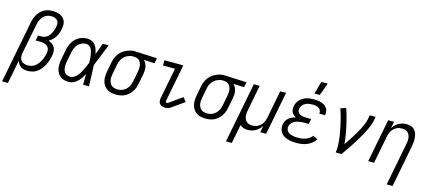

<svg xmlns="http://www.w3.org/2000/svg" viewBox="-93 -1416 5108 2278"><g transform="rotate(15 2461.5 -277.0)"><path d="M-27 210 122 -557Q127 -582 136 -607Q145 -632 159 -655Q173 -678 193 -697.5Q213 -717 237 -730Q261 -743 287 -747.5Q313 -752 338 -752Q363 -752 386.5 -748Q410 -744 431.5 -734Q453 -724 469 -708Q485 -692 493.5 -670.5Q502 -649 502 -624Q502 -599 497 -574Q493 -549 484 -523.5Q475 -498 460.5 -475Q446 -452 425.5 -432Q405 -412 380 -399Q406 -391 426.5 -376Q447 -361 459 -339Q471 -317 472 -289.5Q473 -262 467 -234Q462 -205 452 -176Q442 -147 428 -119.5Q414 -92 394 -67Q374 -42 348.5 -23Q323 -4 292.5 4Q262 12 233 12Q210 12 188 7Q166 2 148.5 -10Q131 -22 119 -40Q107 -58 101 -79L45 210ZM218 -52Q241 -52 264 -58.5Q287 -65 307 -80.5Q327 -96 342 -116Q357 -136 368 -157.5Q379 -179 386 -201.5Q393 -224 398 -247Q401 -264 401 -281Q401 -298 394 -312.5Q387 -327 375 -336.5Q363 -346 347.5 -352Q332 -358 315.5 -360Q299 -362 282 -362H232L245 -426H295Q312 -426 329.5 -433Q347 -440 361.5 -452.5Q376 -465 386.5 -481Q397 -497 405 -514Q413 -531 418.5 -548.5Q424 -566 427 -584Q431 -605 429 -626Q427 -647 413 -661.5Q399 -676 379.5 -682Q360 -688 338 -688Q320 -688 302 -684Q284 -680 267.5 -670Q251 -660 238 -645Q225 -630 216 -613.5Q207 -597 201 -579.5Q195 -562 192 -545L119 -173Q115 -148 118 -124.5Q121 -101 135.5 -84Q150 -67 172 -59.5Q194 -52 218 -52Z M740 12Q710 12 682 5Q654 -2 633 -18.5Q612 -35 598.5 -59Q585 -83 580 -110.5Q575 -138 576.5 -167.5Q578 -197 584 -227L607 -347Q612 -372 621 -397Q630 -422 644 -445Q658 -468 678 -487Q698 -506 722 -519Q746 -532 772 -537Q798 -542 823 -542Q853 -542 878.5 -529Q904 -516 920.5 -494Q937 -472 945.5 -445Q954 -418 960 -390L961 -392Q974 -427 986 -461.5Q998 -496 1012 -530H1084Q1056 -462 1029.5 -394Q1003 -326 974 -258Q976 -233 976.5 -208Q977 -183 979 -158Q980 -118 981 -78.5Q982 -39 984 0H912Q912 -33 912.5 -65.5Q913 -98 913 -131Q899 -105 882.5 -80.5Q866 -56 844.5 -35Q823 -14 795 -1Q767 12 740 12ZM740 -52Q763 -52 785 -65.5Q807 -79 823.5 -98Q840 -117 852.5 -138.5Q865 -160 875.5 -182Q886 -204 896 -226Q906 -248 914 -270Q915 -292 913.5 -313.5Q912 -335 909 -356Q906 -377 901.5 -397Q897 -417 888 -435Q879 -453 862.5 -465.5Q846 -478 824 -478Q806 -478 787.5 -473.5Q769 -469 753 -459Q737 -449 723.5 -434.5Q710 -420 701 -403.5Q692 -387 686 -369.5Q680 -352 677 -335L654 -215Q650 -196 648.5 -177Q647 -158 649 -140Q651 -122 657 -105.5Q663 -89 674.5 -76.5Q686 -64 703.5 -58Q721 -52 740 -52Z M1320 12Q1289 12 1260 6Q1231 0 1207.5 -15.5Q1184 -31 1168 -54.5Q1152 -78 1145 -106.5Q1138 -135 1139 -165.5Q1140 -196 1146 -227L1169 -347Q1174 -372 1184 -397.5Q1194 -423 1210 -446Q1226 -469 1248 -487Q1270 -505 1295 -517Q1320 -529 1346 -536Q1372 -543 1398 -543Q1402 -543 1407 -542.5Q1412 -542 1417 -542L1677 -530L1664 -466L1531 -472Q1547 -458 1557 -438.5Q1567 -419 1571.5 -396.5Q1576 -374 1574.5 -350.5Q1573 -327 1569 -303L1545 -183Q1540 -157 1531.5 -132Q1523 -107 1507 -83.5Q1491 -60 1470 -41Q1449 -22 1424 -9.5Q1399 3 1372.5 7.5Q1346 12 1320 12ZM1321 -52Q1339 -52 1357.5 -56Q1376 -60 1393.5 -69.5Q1411 -79 1425.5 -93.5Q1440 -108 1450 -124.5Q1460 -141 1466 -159Q1472 -177 1476 -195L1499 -315Q1503 -333 1504.5 -351.5Q1506 -370 1504 -387.5Q1502 -405 1496 -421Q1490 -437 1479.5 -449.5Q1469 -462 1453 -469Q1437 -476 1419 -477L1405 -478H1393Q1375 -478 1357 -472.5Q1339 -467 1321.5 -458Q1304 -449 1290 -435Q1276 -421 1265.5 -404.5Q1255 -388 1248.5 -370.5Q1242 -353 1239 -335L1216 -215Q1212 -195 1211 -175Q1210 -155 1213.5 -136Q1217 -117 1225.5 -100.5Q1234 -84 1248.5 -73Q1263 -62 1282 -57Q1301 -52 1321 -52Z M1924 12Q1904 12 1886 6.5Q1868 1 1856 -12.5Q1844 -26 1841 -45Q1838 -64 1842 -84L1916 -466H1769V-530H2001L1912 -72Q1910 -64 1913 -56.5Q1916 -49 1924 -49Q1928 -49 1933 -50Q1938 -51 1941 -53L2101 -167L2141 -117L1980 -3Q1968 5 1953 8.5Q1938 12 1924 12Z M2420 12Q2389 12 2360 6Q2331 0 2307.5 -15.5Q2284 -31 2268 -54.5Q2252 -78 2245 -106.5Q2238 -135 2239 -165.5Q2240 -196 2246 -227L2269 -347Q2274 -372 2284 -397.5Q2294 -423 2310 -446Q2326 -469 2348 -487Q2370 -505 2395 -517Q2420 -529 2446 -536Q2472 -543 2498 -543Q2502 -543 2507 -542.5Q2512 -542 2517 -542L2777 -530L2764 -466L2631 -472Q2647 -458 2657 -438.5Q2667 -419 2671.5 -396.5Q2676 -374 2674.5 -350.5Q2673 -327 2669 -303L2645 -183Q2640 -157 2631.5 -132Q2623 -107 2607 -83.5Q2591 -60 2570 -41Q2549 -22 2524 -9.5Q2499 3 2472.5 7.5Q2446 12 2420 12ZM2421 -52Q2439 -52 2457.5 -56Q2476 -60 2493.5 -69.5Q2511 -79 2525.5 -93.5Q2540 -108 2550 -124.5Q2560 -141 2566 -159Q2572 -177 2576 -195L2599 -315Q2603 -333 2604.5 -351.5Q2606 -370 2604 -387.5Q2602 -405 2596 -421Q2590 -437 2579.5 -449.5Q2569 -462 2553 -469Q2537 -476 2519 -477L2505 -478H2493Q2475 -478 2457 -472.5Q2439 -467 2421.5 -458Q2404 -449 2390 -435Q2376 -421 2365.5 -404.5Q2355 -388 2348.5 -370.5Q2342 -353 2339 -335L2316 -215Q2312 -195 2311 -175Q2310 -155 2313.5 -136Q2317 -117 2325.5 -100.5Q2334 -84 2348.5 -73Q2363 -62 2382 -57Q2401 -52 2421 -52Z M2723 210 2867 -530H2939L2878 -215Q2874 -195 2872.5 -175.5Q2871 -156 2873.5 -137.5Q2876 -119 2884 -102.5Q2892 -86 2905 -74Q2918 -62 2936 -57Q2954 -52 2974 -52Q2991 -52 3008.5 -55.5Q3026 -59 3043 -68Q3060 -77 3074 -90Q3088 -103 3098 -118.5Q3108 -134 3114.5 -151.5Q3121 -169 3124 -186L3191 -530H3263L3160 0H3088L3104 -83Q3090 -61 3071 -42.5Q3052 -24 3030 -11.5Q3008 1 2983 6.5Q2958 12 2934 12Q2907 12 2882.5 4Q2858 -4 2840 -21L2795 210Z M3535 12Q3507 12 3479.5 9Q3452 6 3426 -2Q3400 -10 3377.5 -24Q3355 -38 3340.5 -59.5Q3326 -81 3321 -108Q3316 -135 3322 -164Q3326 -185 3337.5 -205.5Q3349 -226 3367.5 -240.5Q3386 -255 3407.5 -264.5Q3429 -274 3451 -279Q3435 -287 3420.5 -299.5Q3406 -312 3398.5 -328Q3391 -344 3389.5 -363.5Q3388 -383 3392 -403Q3396 -425 3407 -446Q3418 -467 3434 -483.5Q3450 -500 3471 -512Q3492 -524 3513.5 -530.5Q3535 -537 3557 -539.5Q3579 -542 3601 -542Q3624 -542 3647 -539.5Q3670 -537 3691.5 -530.5Q3713 -524 3731 -512.5Q3749 -501 3762 -484Q3775 -467 3779.5 -445Q3784 -423 3779 -399L3778 -394H3707L3708 -397Q3712 -417 3703 -434.5Q3694 -452 3677.5 -461.5Q3661 -471 3641.5 -474.5Q3622 -478 3601 -478Q3580 -478 3558 -474.5Q3536 -471 3516 -460.5Q3496 -450 3481 -431Q3466 -412 3462 -391Q3459 -377 3461.5 -363.5Q3464 -350 3472 -340Q3480 -330 3491.5 -323.5Q3503 -317 3516.5 -313.5Q3530 -310 3544 -309Q3558 -308 3572 -308H3631L3618 -244H3559Q3543 -244 3526.5 -242.5Q3510 -241 3493 -237.5Q3476 -234 3460 -228Q3444 -222 3429.5 -211.5Q3415 -201 3405 -185.5Q3395 -170 3392 -154Q3388 -136 3392.5 -119Q3397 -102 3408 -90Q3419 -78 3434 -71Q3449 -64 3466 -59.5Q3483 -55 3500.5 -53.5Q3518 -52 3536 -52Q3559 -52 3582 -55Q3605 -58 3628 -66Q3651 -74 3672 -88.5Q3693 -103 3707 -123L3765 -94Q3748 -66 3720 -44Q3692 -22 3661 -9.5Q3630 3 3598 7.5Q3566 12 3535 12ZM3591 -610 3633 -764H3712L3656 -610Z M4014 0Q4021 -35 4020.5 -69Q4020 -103 4017 -136.5Q4014 -170 4009 -202.5Q4004 -235 3997.5 -267.5Q3991 -300 3984.5 -332Q3978 -364 3970 -395.5Q3962 -427 3952.5 -458.5Q3943 -490 3932 -520L3998 -542Q4016 -492 4030 -440.5Q4044 -389 4055.5 -336.5Q4067 -284 4076 -230.5Q4085 -177 4089 -122Q4109 -150 4128 -178.5Q4147 -207 4165 -236Q4183 -265 4200.5 -294.5Q4218 -324 4233 -354Q4248 -384 4261 -414.5Q4274 -445 4281 -477L4291 -530H4363L4353 -477Q4346 -445 4333.5 -413.5Q4321 -382 4306 -351.5Q4291 -321 4274.5 -291Q4258 -261 4240 -231.5Q4222 -202 4203.5 -172.5Q4185 -143 4165.5 -114.5Q4146 -86 4126 -57Q4106 -28 4086 0Z M4697 210 4799 -315Q4803 -335 4804.5 -354.5Q4806 -374 4803.5 -392.5Q4801 -411 4793 -427.5Q4785 -444 4772 -456Q4759 -468 4741 -473Q4723 -478 4703 -478Q4686 -478 4668 -474.5Q4650 -471 4633.5 -462Q4617 -453 4603 -440Q4589 -427 4579 -411.5Q4569 -396 4562.5 -378.5Q4556 -361 4553 -344L4486 0H4414L4517 -530H4589L4573 -447Q4587 -469 4605.5 -487.5Q4624 -506 4646.5 -518.5Q4669 -531 4693.5 -536.5Q4718 -542 4742 -542Q4769 -542 4795 -534Q4821 -526 4838.5 -507.5Q4856 -489 4864.5 -464.5Q4873 -440 4876 -413Q4879 -386 4876.5 -358.5Q4874 -331 4869 -303L4769 210Z"/></g></svg>

Font: Lode Term
Style: Italic
Weight: 400
Italic angle: -11°
Monospace: yes
Designer: Belleve Invis
Foundry: Belleve Invis
Version: Version 29.2.0